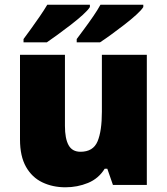

<svg xmlns="http://www.w3.org/2000/svg" viewBox="-20 -786 710 816"><path d="M604 -553V0H460L436 -69H425Q399 -27 354 -8.5Q309 10 258 10Q204 10 160 -11Q116 -32 90.5 -77Q65 -122 65 -193V-553H256V-251Q256 -197 271.5 -169Q287 -141 322 -141Q376 -141 394.5 -185Q413 -229 413 -311V-553ZM589 -756Q581 -743 559 -723Q537 -703 508.5 -681Q480 -659 452.5 -639Q425 -619 405 -606H306V-620Q320 -639 339 -664.5Q358 -690 376.5 -717Q395 -744 407 -766H589ZM362 -756Q354 -743 332 -723Q310 -703 281.5 -681Q253 -659 225.5 -639Q198 -619 179 -606H80V-620Q94 -639 112.5 -664.5Q131 -690 149.5 -717Q168 -744 181 -766H362Z"/></svg>

Font: Noto Sans Arabic Blk
Style: Regular
Weight: 900
Designer: Monotype Design Team, Nadine Chahine, Nizar Qandah and Khaled Hosny
Foundry: Monotype Imaging Inc.
Version: Version 2.012; ttfautohint (v1.8.4.7-5d5b)